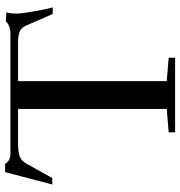

<svg xmlns="http://www.w3.org/2000/svg" viewBox="4 -729 725 773"><g transform="rotate(-90 366.5 -342.5)"><path d="M220.2 0V-25.9L314.5 -33.7V-632.3H176.8Q141.6 -632.3 123.5 -625.7Q105.5 -619.1 94.2 -598.6L36.1 -494.6H10.3L60.1 -684.6H92.8Q106.4 -663.1 133.3 -663.1H617.2Q649.4 -663.1 667.5 -681.6L703.6 -679.2Q698.2 -665.5 698.2 -634.8Q698.2 -622.1 706.3 -573.5Q714.4 -524.9 723.1 -492.7H696.8L648.9 -602.5Q641.6 -619.1 625.7 -625.7Q609.9 -632.3 581.1 -632.3H426.3V-33.7L520.5 -25.9V0Z"/></g></svg>

Font: Elstob Medium
Style: Regular
Weight: 500
Designer: Peter S. Baker
Version: Version 1.015